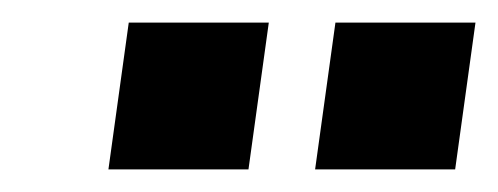

<svg xmlns="http://www.w3.org/2000/svg" viewBox="-20 -725 441 170"><path d="M259 -575 277 -705H401L383 -575ZM76 -575 94 -705H218L200 -575Z"/></svg>

Font: Host Grotesk Black
Style: Italic
Weight: 900
Italic angle: -8°
Designer: Doğukan Karapınar based on Poppins by Indian Type Foundry, Jonny Pinhorn
Foundry: Element Type
Version: Version 1.000; ttfautohint (v1.8.4.7-5d5b);gftools[0.9.33]